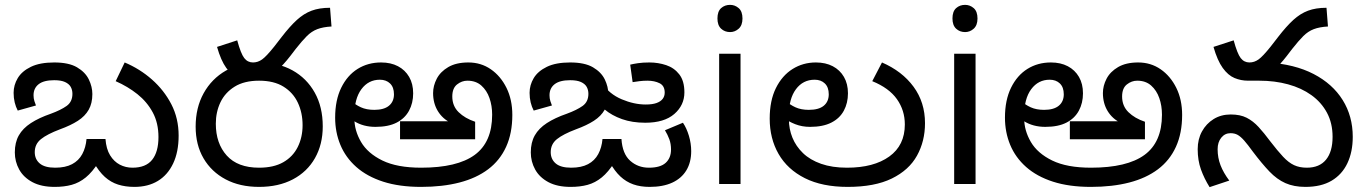

<svg xmlns="http://www.w3.org/2000/svg" viewBox="-20 -757 5621 790"><path d="M533 12Q496 12 466 2.5Q436 -7 411.5 -29Q387 -51 365 -90H386Q360 -49 333 -27Q306 -5 275 3.5Q244 12 205 12Q150 12 113.5 -7.5Q77 -27 59 -59.5Q41 -92 41 -130Q41 -171 57.5 -200Q74 -229 107 -250.5Q140 -272 189 -289Q230 -304 254 -321Q278 -338 278 -371Q278 -387 271 -399.5Q264 -412 247.5 -419.5Q231 -427 203 -427Q160 -427 139 -410.5Q118 -394 118 -365Q118 -352 121.5 -341Q125 -330 128 -323L53 -302Q45 -317 40.5 -335.5Q36 -354 36 -375Q36 -407 53 -435.5Q70 -464 107 -482Q144 -500 203 -500Q263 -500 297 -480Q331 -460 345.5 -430Q360 -400 360 -370Q360 -332 345 -305.5Q330 -279 300.5 -260Q271 -241 227 -225Q174 -205 148.5 -184.5Q123 -164 123 -131Q123 -102 143.5 -84.5Q164 -67 207 -67Q249 -67 276.5 -81.5Q304 -96 318.5 -123Q333 -150 336 -185H414Q417 -144 433 -118Q449 -92 473 -79.5Q497 -67 525 -67Q580 -67 606 -99.5Q632 -132 632 -193Q632 -251 608.5 -294.5Q585 -338 545.5 -369.5Q506 -401 456 -423L493 -500Q555 -474 605 -430Q655 -386 685 -328Q715 -270 715 -199Q715 -132 692.5 -84.5Q670 -37 629.5 -12.5Q589 12 533 12Z M1015 -425Q986 -425 959.5 -436Q933 -447 911 -477.5Q889 -508 873 -564L956 -591Q971 -536 985 -518Q999 -500 1021 -500Q1041 -500 1058.5 -512.5Q1076 -525 1108 -565L1139 -605Q1173 -649 1201.5 -675Q1230 -701 1262 -713Q1294 -725 1338 -725L1344 -648Q1309 -646 1285.5 -637Q1262 -628 1242.5 -608.5Q1223 -589 1197 -556L1174 -526Q1146 -490 1121 -468Q1096 -446 1070.5 -435.5Q1045 -425 1015 -425ZM785 -236Q785 -314 818 -373.5Q851 -433 909.5 -466.5Q968 -500 1046 -500Q1125 -500 1183.5 -467.5Q1242 -435 1275 -376Q1308 -317 1308 -237Q1308 -163 1276 -106.5Q1244 -50 1185 -19Q1126 12 1046 12Q967 12 908.5 -19Q850 -50 817.5 -105.5Q785 -161 785 -236ZM868 -248Q868 -167 913 -117Q958 -67 1046 -67Q1106 -67 1145.5 -89.5Q1185 -112 1205 -152Q1225 -192 1225 -242Q1225 -293 1205.5 -334.5Q1186 -376 1146.5 -400.5Q1107 -425 1046 -425Q985 -425 945.5 -400.5Q906 -376 887 -336Q868 -296 868 -248Z M1713 12Q1623 12 1556.5 -9.5Q1490 -31 1446 -70Q1402 -109 1380.5 -161Q1359 -213 1359 -273Q1359 -345 1384 -396Q1409 -447 1451.5 -473.5Q1494 -500 1548 -500Q1588 -500 1617.5 -484.5Q1647 -469 1663.5 -440.5Q1680 -412 1680 -373Q1680 -333 1663 -301.5Q1646 -270 1612 -252.5Q1578 -235 1525 -235Q1475 -235 1438 -258Q1401 -281 1381 -304L1405 -366Q1413 -355 1427.5 -340.5Q1442 -326 1465 -315.5Q1488 -305 1520 -305Q1560 -305 1580.5 -322Q1601 -339 1601 -369Q1601 -398 1585 -413.5Q1569 -429 1543 -429Q1496 -429 1467 -390Q1438 -351 1438 -280V-271Q1438 -220 1465.5 -173Q1493 -126 1553.5 -96.5Q1614 -67 1713 -67Q1861 -67 1933 -119.5Q2005 -172 2005 -285Q2005 -322 1994 -353.5Q1983 -385 1960.5 -405Q1938 -425 1903 -425Q1880 -425 1860.5 -409.5Q1841 -394 1841 -360Q1841 -321 1867 -295.5Q1893 -270 1935 -256V-184H1626V-258H1845L1836 -251Q1801 -268 1781.5 -300Q1762 -332 1762 -374Q1762 -404 1777 -433Q1792 -462 1824.5 -481Q1857 -500 1907 -500Q1959 -500 1999.5 -472Q2040 -444 2064 -395.5Q2088 -347 2088 -284Q2088 -209 2062.5 -153Q2037 -97 1988.5 -60.5Q1940 -24 1870.5 -6Q1801 12 1713 12Z M2653 12Q2615 12 2585.5 1.5Q2556 -9 2532.5 -31Q2509 -53 2489 -89L2509 -90Q2483 -49 2456 -27Q2429 -5 2398 3.5Q2367 12 2328 12Q2273 12 2236.5 -7.5Q2200 -27 2182 -59.5Q2164 -92 2164 -130Q2164 -171 2180.5 -200Q2197 -229 2230 -250.5Q2263 -272 2312 -289Q2353 -304 2377 -321Q2401 -338 2401 -371Q2401 -387 2394 -399.5Q2387 -412 2370.5 -419.5Q2354 -427 2326 -427Q2283 -427 2262 -410.5Q2241 -394 2241 -365Q2241 -352 2244.5 -341Q2248 -330 2251 -323L2176 -302Q2168 -317 2163.5 -335.5Q2159 -354 2159 -375Q2159 -407 2176 -435.5Q2193 -464 2230 -482Q2267 -500 2326 -500Q2386 -500 2420 -480Q2454 -460 2468.5 -430Q2483 -400 2483 -370Q2483 -332 2468 -305.5Q2453 -279 2423.5 -260Q2394 -241 2350 -225Q2297 -205 2271.5 -184.5Q2246 -164 2246 -131Q2246 -102 2266.5 -84.5Q2287 -67 2330 -67Q2372 -67 2399.5 -81.5Q2427 -96 2441.5 -123Q2456 -150 2459 -185H2537Q2541 -124 2573 -95.5Q2605 -67 2650 -67Q2697 -67 2719 -87Q2741 -107 2741 -142Q2741 -165 2734 -184Q2727 -203 2716 -221L2790 -252Q2805 -230 2814.5 -198.5Q2824 -167 2824 -135Q2824 -89 2804 -56Q2784 -23 2746 -5.5Q2708 12 2653 12ZM2796 -377Q2796 -324 2754.5 -288Q2713 -252 2635 -252Q2581 -252 2539 -267Q2497 -282 2468 -306.5Q2439 -331 2422 -357L2458 -414Q2487 -370 2538 -348.5Q2589 -327 2637 -327Q2664 -327 2681 -333Q2698 -339 2706.5 -350Q2715 -361 2715 -376Q2715 -404 2694 -414.5Q2673 -425 2644 -425Q2626 -425 2611 -423Q2596 -421 2583 -419L2573 -491Q2585 -494 2605 -497Q2625 -500 2652 -500Q2688 -500 2721 -489Q2754 -478 2775 -451Q2796 -424 2796 -377Z M3027 -536V0H2939V-536ZM2984 -737Q3004 -737 3019.5 -723.5Q3035 -710 3035 -681Q3035 -653 3019.5 -639Q3004 -625 2984 -625Q2962 -625 2947 -639Q2932 -653 2932 -681Q2932 -710 2947 -723.5Q2962 -737 2984 -737Z M3468 12Q3363 12 3291.5 -24Q3220 -60 3183.5 -123.5Q3147 -187 3147 -269Q3147 -343 3172.5 -394.5Q3198 -446 3241 -473Q3284 -500 3337 -500Q3377 -500 3406.5 -484.5Q3436 -469 3452.5 -440.5Q3469 -412 3469 -373Q3469 -333 3452 -301.5Q3435 -270 3400.5 -252.5Q3366 -235 3313 -235Q3280 -235 3252 -246Q3224 -257 3203.5 -273Q3183 -289 3170 -304L3193 -366Q3201 -355 3215.5 -340.5Q3230 -326 3253 -315.5Q3276 -305 3308 -305Q3349 -305 3369.5 -322Q3390 -339 3390 -369Q3390 -398 3374 -413.5Q3358 -429 3332 -429Q3284 -429 3255 -390Q3226 -351 3226 -284V-266Q3226 -226 3240.5 -190.5Q3255 -155 3284 -127Q3313 -99 3358.5 -83Q3404 -67 3465 -67Q3575 -67 3639 -113Q3703 -159 3703 -245Q3703 -303 3670.5 -349Q3638 -395 3569 -423L3609 -500Q3692 -464 3739 -400Q3786 -336 3786 -250Q3786 -176 3753 -116.5Q3720 -57 3649.5 -22.5Q3579 12 3468 12Z M3994 -536V0H3906V-536ZM3951 -737Q3971 -737 3986.5 -723.5Q4002 -710 4002 -681Q4002 -653 3986.5 -639Q3971 -625 3951 -625Q3929 -625 3914 -639Q3899 -653 3899 -681Q3899 -710 3914 -723.5Q3929 -737 3951 -737Z M4469 12Q4379 12 4312.5 -9.5Q4246 -31 4202 -70Q4158 -109 4136.5 -161Q4115 -213 4115 -273Q4115 -345 4140 -396Q4165 -447 4207.5 -473.5Q4250 -500 4304 -500Q4344 -500 4373.5 -484.5Q4403 -469 4419.5 -440.5Q4436 -412 4436 -373Q4436 -333 4419 -301.5Q4402 -270 4368 -252.5Q4334 -235 4281 -235Q4231 -235 4194 -258Q4157 -281 4137 -304L4161 -366Q4169 -355 4183.5 -340.5Q4198 -326 4221 -315.5Q4244 -305 4276 -305Q4316 -305 4336.5 -322Q4357 -339 4357 -369Q4357 -398 4341 -413.5Q4325 -429 4299 -429Q4252 -429 4223 -390Q4194 -351 4194 -280V-271Q4194 -220 4221.5 -173Q4249 -126 4309.5 -96.5Q4370 -67 4469 -67Q4617 -67 4689 -119.5Q4761 -172 4761 -285Q4761 -322 4750 -353.5Q4739 -385 4716.5 -405Q4694 -425 4659 -425Q4636 -425 4616.5 -409.5Q4597 -394 4597 -360Q4597 -321 4623 -295.5Q4649 -270 4691 -256V-184H4382V-258H4601L4592 -251Q4557 -268 4537.5 -300Q4518 -332 4518 -374Q4518 -404 4533 -433Q4548 -462 4580.5 -481Q4613 -500 4663 -500Q4715 -500 4755.5 -472Q4796 -444 4820 -395.5Q4844 -347 4844 -284Q4844 -209 4818.5 -153Q4793 -97 4744.5 -60.5Q4696 -24 4626.5 -6Q4557 12 4469 12Z M5351 12Q5304 12 5269 -3.5Q5234 -19 5203 -51.5Q5172 -84 5135 -133Q5114 -162 5099.5 -178.5Q5085 -195 5072.5 -202Q5060 -209 5043 -209Q5020 -209 5005 -190.5Q4990 -172 4990 -143Q4990 -108 5002 -77Q5014 -46 5038 -14L4957 13Q4935 -22 4921.5 -59.5Q4908 -97 4908 -143Q4908 -184 4925.5 -216Q4943 -248 4973.5 -267Q5004 -286 5044 -286Q5083 -286 5109.5 -272.5Q5136 -259 5158.5 -234.5Q5181 -210 5207 -175Q5237 -136 5259.5 -112Q5282 -88 5304.5 -77.5Q5327 -67 5357 -67Q5409 -67 5436 -100Q5463 -133 5463 -194Q5463 -250 5440 -293Q5417 -336 5376 -365.5Q5335 -395 5280 -410Q5225 -425 5161 -425H5117L5195 -500Q5307 -493 5385 -452.5Q5463 -412 5504.5 -345.5Q5546 -279 5546 -194Q5546 -132 5524 -85.5Q5502 -39 5459 -13.5Q5416 12 5351 12ZM5115 -425Q5086 -425 5059.5 -436Q5033 -447 5011 -477.5Q4989 -508 4973 -564L5056 -591Q5071 -536 5085 -518Q5099 -500 5121 -500Q5141 -500 5158.5 -512.5Q5176 -525 5208 -565L5239 -605Q5273 -649 5301.5 -675Q5330 -701 5362 -713Q5394 -725 5438 -725L5444 -648Q5409 -646 5385.5 -637Q5362 -628 5342.5 -608.5Q5323 -589 5297 -556L5274 -526Q5246 -490 5221 -468Q5196 -446 5170.5 -435.5Q5145 -425 5115 -425Z"/></svg>

Font: telugu25
Style: Book
Weight: 400
Designer: Jelle Bosma - Monotype Design Team
Foundry: Monotype Imaging Inc.
Version: Version 2.003